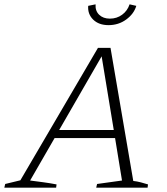

<svg xmlns="http://www.w3.org/2000/svg" viewBox="-47 -866 770 886"><path d="M568 -31Q586 -29 603 -24.5Q620 -20 636 -15L634 0H397L401 -17L516 -33L484 -229H205L92 -33Q122 -29 152.5 -25Q183 -21 214 -15L212 0H-27L-23 -17L47 -34L405 -645H463ZM226 -266H478L422 -606ZM454 -750Q409 -750 383 -775.5Q357 -801 360 -839L394 -846Q392 -816 410.5 -798Q429 -780 460 -780Q492 -780 516.5 -798Q541 -816 551 -846L582 -839Q571 -802 535.5 -776Q500 -750 454 -750Z"/></svg>

Font: Piazzolla ExtraLight
Style: Italic
Weight: 200
Italic angle: -11.3°
Designer: Juan Pablo del Peral
Foundry: Huerta Tipografica
Version: Version 1.330